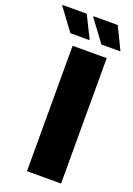

<svg xmlns="http://www.w3.org/2000/svg" viewBox="-231 -929 687 990"><g transform="rotate(20 112.5 -434.0)"><path d="M53 0V-688H240V0ZM124 -745H20L-68 -864V-868H65L124 -749ZM293 -745H190L102 -864V-868H235L293 -749Z"/></g></svg>

Font: Saira Semi Condensed ExtraBold
Style: Regular
Weight: 800
Width: 4
Designer: Hector Gatti with collaboration of the Omnibus-Type team
Foundry: Omnibus-Type
Version: Version 1.001; ttfautohint (v1.8)